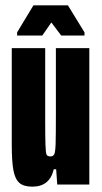

<svg xmlns="http://www.w3.org/2000/svg" viewBox="-20 -690 380 718"><path d="M24 -150V-510H149V-233Q149 -180 150 -148.5Q151 -117 154.5 -111Q158 -105 169 -105Q179 -105 183 -113.5Q187 -122 188 -152Q189 -182 189 -266V-510H314V0H194L190 -57H181Q166 8 101 8Q68 8 52 -6.5Q36 -21 30 -54Q24 -87 24 -150ZM44 -557V-569L105 -670H234L296 -569V-557H209L172 -606L138 -557Z"/></svg>

Font: Saira Ultra Condensed Black
Style: Regular
Weight: 900
Width: 1
Designer: Hector Gatti with collaboration of the Omnibus-Type team
Foundry: Omnibus-Type
Version: Version 1.001; ttfautohint (v1.8)